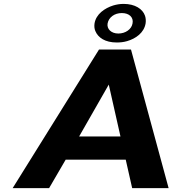

<svg xmlns="http://www.w3.org/2000/svg" viewBox="-20 -965 930 985"><path d="M625 -146 658 0H845L652 -711H488L45 0H232L317 -146ZM386 -265 538 -531 598 -265ZM465 -845C463 -831 464 -818 469 -806C483 -772 519 -747 579 -747C597 -747 615 -749 632 -754C677 -767 719 -797 727 -845C729 -858 728 -872 724 -884C712 -919 673 -945 614 -945C596 -945 578 -942 561 -937C517 -923 473 -893 465 -845ZM605 -898C643 -898 666 -876 660 -845C655 -815 624 -793 587 -793C551 -793 527 -816 532 -845C538 -876 567 -898 605 -898Z"/></svg>

Font: Asimov
Style: XWidIt
Weight: 500
Designer: Google
Version: Version 2.000980; 2014